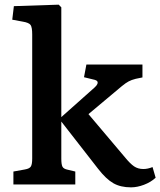

<svg xmlns="http://www.w3.org/2000/svg" viewBox="-20 -786 683 818"><path d="M629.9 -74.2 643.1 -28.8Q622.6 -9.8 593.5 1.2Q564.5 12.2 538.1 12.2Q493.7 12.2 462.9 -5.4Q432.1 -22.9 397.9 -66.9L241.2 -268.1V-109.9Q241.2 -85.4 246.1 -75.9Q251 -66.4 268.1 -63L300.8 -55.2V0H37.1V-55.2L85.9 -64Q106 -67.4 111.6 -76.9Q117.2 -86.4 117.2 -110.8V-639.2Q117.2 -669.4 110.4 -679.4Q103.5 -689.5 77.1 -693.8L32.2 -702.1L39.1 -759.8L230 -766.1L241.2 -754.9V-287.1L382.8 -413.1Q392.1 -421.4 394.8 -428.2Q397.5 -435.1 394.5 -439.5Q391.6 -443.8 383.8 -445.8L337.9 -457L348.1 -511.2H586.9V-456.1L558.1 -450.2Q540.5 -445.8 528.1 -439.2Q515.6 -432.6 499 -418.9L356.9 -299.8L511.2 -117.2Q534.2 -88.9 551 -77.4Q567.9 -65.9 590.8 -65.9Q609.4 -65.9 629.9 -74.2Z"/></svg>

Font: Literata Book SemiBold
Style: Regular
Weight: 600
Designer: Latin by Veronika Burian and Jose Scaglione. Greek by Irene Vlachou. Cyrillic by Vera Evstafieva
Foundry: TypeTogether
Version: Version 2.003;PS 002.003;hotconv 1.0.88;makeotf.lib2.5.64775